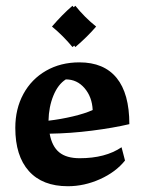

<svg xmlns="http://www.w3.org/2000/svg" viewBox="-20 -634 505 665"><path d="M33 -191Q33 -257 61 -308.5Q89 -360 139.5 -389Q190 -418 255 -418Q340 -418 384 -364Q428 -310 428 -204Q373 -191 298.5 -181.5Q224 -172 152 -171Q160 -127 185 -106.5Q210 -86 256 -86Q345 -86 401 -124L413 -78Q381 -38 326.5 -13.5Q272 11 215 11Q127 11 80 -41.5Q33 -94 33 -191ZM301 -253Q299 -298 273 -328.5Q247 -359 208 -359Q181 -342 165 -303Q149 -264 148 -216Q191 -221 233 -231Q275 -241 301 -253ZM313 -542Q283 -507 241 -471L237 -476L231 -471Q199 -510 160 -542Q196 -584 231 -614L235 -609L241 -614Q273 -574 313 -542Z"/></svg>

Font: Mirza SemiBold
Style: Regular
Weight: 600
Designer: Arabic design by Kourosh Beigpour, Latin design by Eduardo Tunni, engineering by Lasse Fister
Version: Version 1.0010g